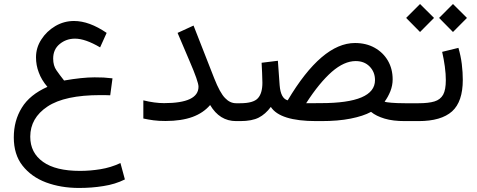

<svg xmlns="http://www.w3.org/2000/svg" viewBox="-20 -596 2346 945"><path d="M472.7 -362.8 504.9 -434.1C447.8 -473.1 394.5 -492.7 344.2 -492.7C311.5 -492.7 280.8 -484.4 252.4 -467.8C223.6 -450.7 200.7 -428.7 183.6 -401.9C166 -375 157.2 -345.7 157.2 -314C157.2 -288.1 161.6 -263.2 170.9 -239.3C179.7 -214.8 193.8 -191.4 213.4 -168.5C155.3 -142.6 113.3 -108.4 87.4 -65.9C61 -23.4 47.9 25.4 47.9 80.1C47.9 136.2 62 182.6 90.8 219.2C119.6 255.9 158.2 283.7 206.5 301.8C254.9 319.8 309.1 329.1 368.7 329.1C410.2 329.1 450.2 326.2 488.8 319.8C527.3 314 562.5 303.2 594.7 287.1L572.8 206.5C540.5 221.7 507.8 231.4 474.6 236.8C441.4 242.2 407.7 245.1 374 245.1C294.4 245.1 233.4 230.5 191.9 200.7C149.9 170.9 128.9 129.9 128.9 76.7C128.9 15.6 157.2 -34.2 213.9 -71.8C270.5 -109.4 357.4 -127.9 474.1 -127.9C479.5 -127.9 485.8 -127.9 494.1 -127.9C502.4 -127.9 511.7 -127.4 522.5 -127L533.7 -210.4C519.5 -211.9 504.9 -213.4 490.2 -214.4C475.6 -214.8 460.4 -215.3 445.3 -215.3C404.3 -215.3 354.5 -210 295.4 -199.7C280.8 -218.3 268.1 -234.9 257.8 -250C247.1 -265.1 241.7 -284.2 241.7 -307.6C241.7 -337.9 252.4 -361.8 273.9 -379.4C295.4 -397 320.3 -405.8 349.1 -405.8C382.8 -405.8 423.8 -391.6 472.7 -362.8Z M685.5 -102.1V-12.7C701.2 -9.3 717.8 -6.3 735.4 -3.9C752.9 -1.5 772.9 -0.5 794.9 -0.5C847.2 -0.5 891.6 -7.3 927.7 -20.5C963.4 -33.7 992.2 -53.2 1014.2 -79.1C1045.4 -26.4 1087.9 0 1142.1 0H1162.6V-87.9H1142.1C1122.1 -87.9 1104 -96.2 1087.9 -113.3C1071.3 -129.9 1053.2 -162.6 1034.2 -210.9L932.6 -470.2L854 -434.1L912.6 -296.4C942.4 -227.5 957 -185.5 957 -169.4C957 -115.2 900.4 -88.4 787.6 -88.4C757.3 -88.4 723.1 -92.8 685.5 -102.1Z M1396 -102.1C1373 -108.4 1359.9 -132.8 1356.4 -176.3L1347.7 -296.9L1267.6 -287.1C1268.1 -272 1269 -255.9 1270 -238.3C1271 -220.7 1271.5 -204.1 1271.5 -189C1271.5 -154.3 1264.2 -128.9 1249.5 -112.8C1234.9 -96.2 1205.6 -87.9 1162.1 -87.9H1143.1V0H1162.6C1201.2 0 1231.4 -5.9 1253.4 -17.1C1275.4 -28.3 1295.4 -45.9 1313 -69.8C1342.8 -23.4 1417.5 0 1536.1 0H1561C1616.2 0 1664.1 -3.9 1705.6 -12.2C1747.1 -20.5 1780.3 -31.2 1806.2 -45.4C1823.2 -31.2 1845.7 -20.5 1873 -12.2C1900.4 -3.9 1933.6 0 1972.7 0H1987.3V-87.9H1972.7C1945.3 -87.9 1923.3 -88.9 1906.7 -90.3C1889.6 -91.8 1878.4 -93.3 1873 -95.7C1884.3 -110.8 1893.6 -127.9 1901.4 -147C1908.7 -166 1912.6 -185.1 1912.6 -205.1C1912.6 -239.7 1904.8 -270.5 1889.2 -297.4C1873.5 -324.2 1852.1 -345.2 1824.2 -360.8C1796.4 -376.5 1763.7 -384.3 1727.1 -384.3C1618.2 -384.3 1507.8 -290 1396 -102.1ZM1559.1 -88.4 1486.8 -87.9C1530.3 -155.8 1572.8 -207 1613.3 -242.7C1653.8 -277.8 1692.9 -295.4 1730.5 -295.4C1758.8 -295.4 1781.7 -286.6 1799.3 -268.6C1816.9 -250.5 1825.7 -228.5 1825.7 -201.7C1825.7 -126 1736.8 -88.4 1559.1 -88.4Z M2236.3 -360.4 2156.2 -340.8C2161.6 -317.9 2166 -293.5 2169.4 -268.6C2172.9 -243.2 2174.3 -220.7 2174.3 -201.7C2174.3 -169.9 2169.9 -146 2161.1 -129.9C2151.9 -113.8 2137.7 -102.5 2118.2 -96.7C2098.6 -90.8 2072.8 -87.9 2040.5 -87.9H1967.8V0H2040.5C2114.7 0 2169.4 -16.1 2205.1 -47.9C2240.2 -79.6 2257.8 -131.3 2257.8 -203.1C2257.8 -227.1 2256.3 -252.9 2252.9 -280.8C2249.5 -308.6 2243.7 -335 2236.3 -360.4ZM2141.1 -507.8 2209.5 -438.5 2278.3 -507.8 2209.5 -576.2ZM1979 -507.8 2047.4 -438.5 2116.2 -507.8 2047.4 -576.2Z"/></svg>

Font: Vazir
Style: Regular
Weight: 400
Designer: Saber Rastikerdar
Foundry: Saber Rastikerdar
Version: Version 27.002;January 24, 2021;FontCreator 13.0.0.2683 64-b